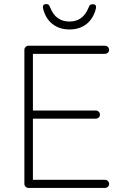

<svg xmlns="http://www.w3.org/2000/svg" viewBox="-20 -925 607 945"><path d="M517 -20Q517 -11 511 -5.5Q505 0 497 0H120Q112 0 106 -6Q100 -12 100 -20V-680Q100 -688 106 -694Q112 -700 120 -700H497Q505 -700 511 -694Q517 -688 517 -680Q517 -671 511 -665.5Q505 -660 497 -660H142V-381H452Q460 -381 466 -375Q472 -369 472 -361Q472 -352 466 -346.5Q460 -341 452 -341H142V-40H497Q505 -40 511 -34Q517 -28 517 -20ZM192 -883Q191 -885 191 -890Q191 -905 207 -905Q216 -905 219.5 -901.5Q223 -898 227 -888Q254 -819 322 -819Q389 -819 416 -888Q419 -897 423.5 -900.5Q428 -904 436 -904Q447 -904 450.5 -899Q454 -894 452 -883Q440 -834 406 -807Q372 -780 322 -780Q272 -780 238 -807Q204 -834 192 -883Z"/></svg>

Font: Quicksand Light
Style: Regular
Weight: 300
Designer: Andrew Paglinawan
Foundry: Andrew Paglinawan
Version: Version 3.000